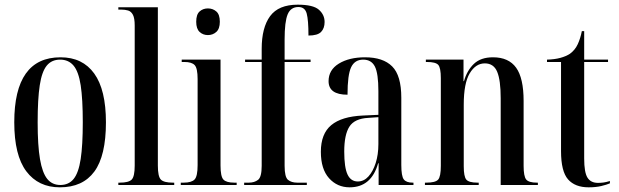

<svg xmlns="http://www.w3.org/2000/svg" viewBox="-20 -791 2645 821"><path d="M236 10Q144 10 92.5 -58.5Q41 -127 41 -268Q41 -546 239 -546Q333 -546 383 -476.5Q433 -407 433 -268Q433 -125 383.5 -57.5Q334 10 236 10ZM238 0Q274 0 295 -26Q316 -52 325 -111Q334 -170 334 -268Q334 -368 325 -426.5Q316 -485 294.5 -510.5Q273 -536 237 -536Q201 -536 180 -510.5Q159 -485 150 -426.5Q141 -368 141 -268Q141 -169 151 -110.5Q161 -52 182 -26Q203 0 238 0Z M486 0V-10H492Q530 -10 543 -23Q556 -36 556 -83V-682Q556 -713 548.5 -727.5Q541 -742 528 -746Q515 -750 498 -750H486V-760H655V-83Q655 -36 668 -23Q681 -10 719 -10H725V0Z M869 -641Q848 -641 833.5 -654.5Q819 -668 819 -698Q819 -729 833.5 -742Q848 -755 869 -755Q890 -755 905 -742Q920 -729 920 -698Q920 -668 905 -654.5Q890 -641 869 -641ZM753 0V-10H765Q799 -10 812 -23.5Q825 -37 825 -85V-453Q825 -499 812.5 -512.5Q800 -526 768 -526H757V-536H923V-83Q923 -36 935.5 -23Q948 -10 982 -10H992V0Z M1024 0V-10H1044Q1068 -10 1083.5 -22Q1099 -34 1099 -82V-526H1028V-536H1099V-582Q1099 -673 1135 -722Q1171 -771 1253 -771Q1319 -771 1343.5 -749.5Q1368 -728 1368 -697Q1368 -670 1353 -654.5Q1338 -639 1299 -639Q1299 -705 1291.5 -733Q1284 -761 1256 -761Q1223 -761 1210 -729.5Q1197 -698 1197 -622V-536H1308V-526H1197V-82Q1197 -34 1211.5 -22Q1226 -10 1251 -10H1292V0Z M1475 10Q1422 10 1387 -29Q1352 -68 1352 -142Q1352 -219 1396.5 -256Q1441 -293 1532 -297L1598 -300V-401Q1598 -477 1583 -506.5Q1568 -536 1533 -536Q1497 -536 1481.5 -503.5Q1466 -471 1466 -386Q1385 -386 1385 -444Q1385 -492 1429 -519Q1473 -546 1541 -546Q1618 -546 1657 -507Q1696 -468 1696 -373V-86Q1696 -38 1706.5 -24Q1717 -10 1745 -10H1748V0H1599V-93H1597Q1568 10 1475 10ZM1510 -15Q1536 -15 1555.5 -36.5Q1575 -58 1586.5 -94Q1598 -130 1598 -175V-290L1555 -287Q1496 -284 1474 -249.5Q1452 -215 1452 -143Q1452 -75 1466 -45Q1480 -15 1510 -15Z M1797 0V-10H1803Q1842 -10 1853.5 -23Q1865 -36 1865 -82V-457Q1865 -501 1854 -513.5Q1843 -526 1805 -526H1801V-536H1962V-444H1964Q1977 -490 2006.5 -518Q2036 -546 2088 -546Q2155 -546 2187 -501.5Q2219 -457 2219 -359V-82Q2219 -37 2230 -23.5Q2241 -10 2276 -10H2280V0H2121V-371Q2121 -448 2106 -484Q2091 -520 2053 -520Q2014 -520 1988.5 -477.5Q1963 -435 1963 -343V-80Q1963 -36 1974 -23Q1985 -10 2022 -10H2027V0Z M2497 10Q2439 10 2409 -24Q2379 -58 2379 -145V-526H2319V-536Q2352 -537 2376 -543.5Q2400 -550 2417 -561Q2439 -577 2450.5 -602Q2462 -627 2468 -658H2478V-536H2580V-526H2478V-113Q2478 -54 2492 -31.5Q2506 -9 2537 -9Q2548 -9 2560 -10.5Q2572 -12 2588 -17V-7Q2574 -1 2551 4.5Q2528 10 2497 10Z"/></svg>

Font: Noto Serif Display ExtraCondensed Medium
Style: Regular
Weight: 500
Width: 2
Designer: Monotype Design Team
Foundry: Monotype Imaging Inc.
Version: Version 2.009